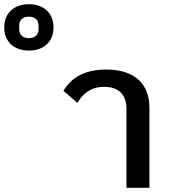

<svg xmlns="http://www.w3.org/2000/svg" viewBox="-288 -891 820 911"><path d="M421 0V-379C421 -495 349 -561 216 -561C110 -561 49 -520 13 -460L79 -403C105 -446 142 -479 206 -479C278 -479 312 -440 312 -373V0ZM-151 -651C-81 -651 -34 -693 -34 -761C-34 -829 -81 -871 -151 -871C-221 -871 -268 -829 -268 -761C-268 -693 -221 -651 -151 -651ZM-151 -710C-180 -710 -197 -727 -197 -752V-770C-197 -795 -180 -812 -151 -812C-122 -812 -105 -795 -105 -770V-752C-105 -727 -122 -710 -151 -710Z"/></svg>

Font: IBM Plex Thai Looped Medium
Style: Regular
Weight: 500
Designer: Mike Abbink, Paul van der Laan, Pieter van Rosmalen, Ben Mitchell, Mark Frömberg
Foundry: Bold Monday
Version: Version 1.0